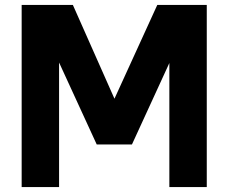

<svg xmlns="http://www.w3.org/2000/svg" viewBox="-20 -760 928 780"><path d="M68 0V-740H276L445 -359L619 -740H820V0H668V-504L516 -173H373L220 -506V0Z"/></svg>

Font: Be Vietnam Pro
Style: Bold
Weight: 700
Designer: Lam Bao, Tony Le, Vietanh Nguyen
Foundry: Yellow Type Foundry
Version: Version 1.002; ttfautohint (v1.8.3)